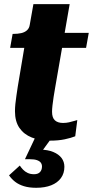

<svg xmlns="http://www.w3.org/2000/svg" viewBox="-20 -671 450 931"><path d="M223.2 11Q172.6 11 134.2 -4.2Q95.8 -19.4 74.2 -50.8Q52.6 -82.2 52.6 -131.6Q52.6 -147 54.4 -166Q56.2 -185 59.5 -206.2Q62.8 -227.4 66 -250L106.6 -492L145.2 -511.6H410.4L397.4 -439H29.2L41.2 -506.6H44.4Q66 -506.6 82.9 -510.4Q99.8 -514.2 110.8 -524.1Q121.8 -534 124.2 -550.4L142 -651H317.8L247.6 -247Q243.4 -224 240 -201.3Q236.6 -178.6 234.5 -160.2Q232.4 -141.8 232.4 -129Q232.4 -100 246.3 -87.4Q260.2 -74.8 285.8 -74.8Q300.6 -74.8 314.6 -77.9Q328.6 -81 339.6 -84.5Q350.6 -88 354.8 -88.8L344.8 -10.2Q325.2 -2.2 294.2 4.4Q263.2 11 223.2 11ZM155.4 239.6Q121.2 239.6 96 231.8Q70.8 224 53.5 210.6Q36.2 197.2 23.8 179.2L76 131.8Q82.4 141.6 91.6 151.4Q100.8 161.2 114.1 167.5Q127.4 173.8 145.2 173.8Q164.2 173.8 173.9 163.5Q183.6 153.2 183.6 136Q183.6 126 178.1 118.2Q172.6 110.4 159.7 105.7Q146.8 101 124.2 101H101L154.8 -13L230 -1.6L178.8 68.8L173.8 54.4Q212 55 238.4 66Q264.8 77 278.5 95.2Q292.2 113.4 292.2 137.8Q292.2 169.4 275.5 192.4Q258.8 215.4 228.2 227.5Q197.6 239.6 155.4 239.6Z"/></svg>

Font: Roboto Serif 20pt
Style: Italic
Weight: 400
Italic angle: -10°
Designer: Greg Gazdowicz
Foundry: Commercial Type
Version: Version 1.008